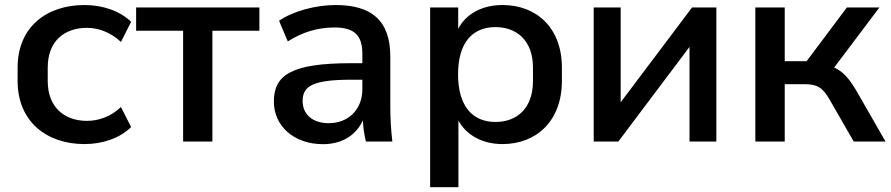

<svg xmlns="http://www.w3.org/2000/svg" viewBox="-20 -569 3581 772"><path d="M319.8 10.3C390.6 10.3 461.4 -12.7 507.3 -58.1L466.3 -138.7C426.8 -100.6 376.5 -83 330.1 -83C238.8 -83 171.9 -137.7 171.9 -243.2V-296.9C171.9 -403.8 238.3 -457 330.1 -457C378.9 -457 427.2 -437 466.3 -400.4L507.3 -481.4C462.9 -524.4 394 -548.8 319.8 -548.8C167.5 -548.8 50.8 -460.9 50.8 -296.9V-243.2C50.8 -81.5 166 10.3 319.8 10.3Z M834 0V-445.3H1022.9V-539.1H527.3V-445.3H716.3V0Z M1278.8 10.7C1356.4 10.7 1413.1 -26.9 1439 -85C1440.4 -56.6 1444.3 -28.3 1451.2 0H1557.6C1551.8 -47.4 1549.3 -95.7 1549.3 -143.1V-341.8C1549.3 -487.8 1472.7 -548.8 1329.1 -548.8C1250.5 -548.8 1157.7 -524.4 1102.1 -485.4L1137.2 -402.3C1195.3 -440.4 1259.8 -458.5 1324.7 -458.5C1401.9 -458.5 1437 -429.7 1437 -352.5V-314.9H1392.1C1152.8 -314.9 1081.1 -268.1 1081.1 -160.6C1081.1 -63 1161.1 10.7 1278.8 10.7ZM1302.2 -73.7C1236.8 -73.7 1196.8 -108.9 1196.8 -163.1C1196.8 -222.7 1237.3 -248.5 1393.1 -248.5H1437V-210.9C1437 -126 1377.9 -73.7 1302.2 -73.7Z M1823.2 183.6V-84.5C1855.5 -24.9 1920.4 10.3 2000.5 10.3C2137.2 10.3 2239.3 -83 2239.3 -243.7V-296.9C2239.3 -457.5 2137.2 -548.8 2000.5 -548.8C1919.9 -548.8 1854 -514.2 1822.3 -453.1V-539.1H1709.5V183.6ZM1972.2 -78.6C1880.4 -78.6 1821.8 -141.6 1821.8 -270C1821.8 -398.4 1880.4 -460 1972.2 -460C2057.6 -460 2123 -406.2 2123 -296.9V-243.7C2123 -132.3 2057.6 -78.6 1972.2 -78.6Z M2466.3 0 2752.4 -380.4V0H2860.4V-539.1H2762.7L2475.6 -157.7V-539.1H2367.2V0Z M3135.3 0V-230.5H3214.4C3265.6 -230.5 3287.6 -217.8 3316.4 -167.5L3412.6 0H3540.5L3424.8 -201.7C3394.5 -253.9 3368.2 -282.7 3334 -297.4L3516.1 -539.1H3385.3L3223.1 -322.8H3135.3V-539.1H3017.1V0Z"/></svg>

Font: Winston Medium
Style: Regular
Weight: 500
Designer: Vernon Adams, Kim Jin-seong, David Berlow, Cristiano Sobral
Foundry: The Winston Project Authors
Version: Version 3.004